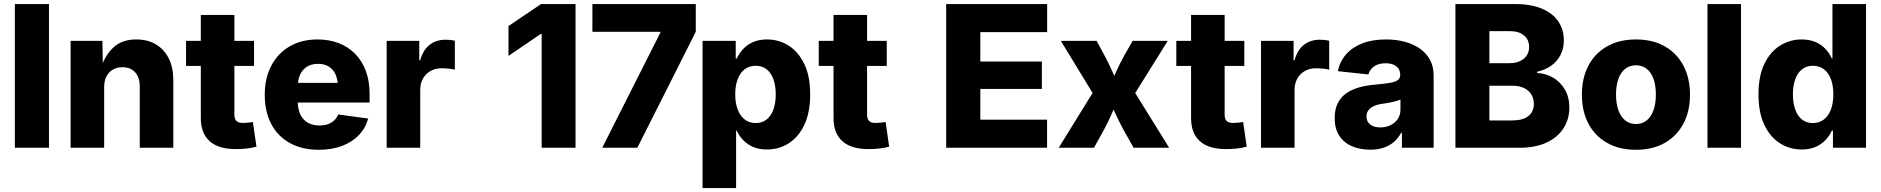

<svg xmlns="http://www.w3.org/2000/svg" viewBox="-20 -748 9522 972"><path d="M228 -727.5V0H55.2V-727.5Z M507.3 -306.2V0H337.4V-541H498.5L501 -402.8H490.7Q511.7 -468.8 554.9 -508.5Q598.1 -548.3 670.4 -548.3Q727.5 -548.3 769.5 -523.2Q811.5 -498 834.5 -451.9Q857.4 -405.8 857.4 -343.8V0H687.5V-310.1Q687.5 -356 664.3 -381.8Q641.1 -407.7 599.6 -407.7Q572.3 -407.7 551.5 -395.8Q530.8 -383.8 519 -361.3Q507.3 -338.9 507.3 -306.2Z M1266.1 -541V-414.1H921.9V-541ZM996.6 -672.4H1166.5V-168.5Q1166.5 -146 1176.8 -135.7Q1187 -125.5 1210.9 -125.5Q1220.2 -125.5 1236.6 -127.2Q1252.9 -128.9 1260.3 -130.4L1278.3 -5.4Q1252.4 1.5 1225.6 4.2Q1198.7 6.8 1173.8 6.8Q1085.9 6.8 1041.3 -33.2Q996.6 -73.2 996.6 -150.9Z M1593.8 10.3Q1509.3 10.3 1447.8 -23.7Q1386.2 -57.6 1353.3 -120.1Q1320.3 -182.6 1320.3 -268.6Q1320.3 -352.1 1353.3 -415Q1386.2 -478 1446.5 -513.2Q1506.8 -548.3 1587.9 -548.3Q1645.5 -548.3 1693.6 -530Q1741.7 -511.7 1777.1 -476.3Q1812.5 -440.9 1831.8 -389.6Q1851.1 -338.4 1851.1 -272V-229H1379.4V-328.6H1770L1690.9 -305.2Q1690.9 -342.8 1679.4 -369.4Q1668 -396 1645.5 -410.4Q1623 -424.8 1589.8 -424.8Q1556.6 -424.8 1533.9 -410.4Q1511.2 -396 1499.3 -369.9Q1487.3 -343.8 1487.3 -308.1V-236.3Q1487.3 -195.8 1500.7 -168Q1514.2 -140.1 1539.1 -126.5Q1564 -112.8 1597.2 -112.8Q1620.6 -112.8 1639.4 -119.1Q1658.2 -125.5 1671.6 -138.2Q1685.1 -150.9 1691.9 -168.5L1843.8 -147.9Q1831.1 -100.1 1797.1 -64.5Q1763.2 -28.8 1711.7 -9.3Q1660.2 10.3 1593.8 10.3Z M1937.5 0V-541H2102.5V-442.9H2107.4Q2122.1 -496.1 2155.5 -521.5Q2189 -546.9 2234.9 -546.9Q2247.1 -546.9 2259.5 -545.7Q2272 -544.4 2282.7 -541.5V-395Q2271 -398.9 2251.2 -400.6Q2231.4 -402.3 2215.3 -402.3Q2184.1 -402.3 2159.7 -388.7Q2135.3 -375 2121.3 -350.3Q2107.4 -325.7 2107.4 -292.5V0Z M2893.6 -727.5V0H2722.2V-576.7H2718.3L2554.2 -464.8V-616.2L2719.2 -727.5Z M3028.8 0 3323.2 -583V-586.9H2979V-727.5H3502.4V-586.9L3206.5 0Z M3536.6 204.1V-541H3704.6V-451.7H3710Q3721.2 -476.6 3741.2 -498.8Q3761.2 -521 3791.5 -534.7Q3821.8 -548.3 3863.3 -548.3Q3922.4 -548.3 3971.7 -517.6Q4021 -486.8 4051.3 -425Q4081.5 -363.3 4081.5 -270Q4081.5 -179.2 4052.5 -117.2Q4023.4 -55.2 3973.9 -23.2Q3924.3 8.8 3861.8 8.8Q3821.8 8.8 3791.7 -4.6Q3761.7 -18.1 3741.5 -39.6Q3721.2 -61 3710 -86.4H3706.5V204.1ZM3805.7 -125Q3838.4 -125 3860.8 -142.8Q3883.3 -160.6 3895.3 -193.6Q3907.2 -226.6 3907.2 -270Q3907.2 -314 3895.5 -346.7Q3883.8 -379.4 3861.1 -397.2Q3838.4 -415 3805.7 -415Q3773.4 -415 3750.2 -397.5Q3727.1 -379.9 3714.6 -347.4Q3702.1 -314.9 3702.1 -270Q3702.1 -226.1 3714.6 -193.6Q3727.1 -161.1 3750.2 -143.1Q3773.4 -125 3805.7 -125Z M4469.2 -541V-414.1H4125V-541ZM4199.7 -672.4H4369.6V-168.5Q4369.6 -146 4379.9 -135.7Q4390.1 -125.5 4414.1 -125.5Q4423.3 -125.5 4439.7 -127.2Q4456.1 -128.9 4463.4 -130.4L4481.4 -5.4Q4455.6 1.5 4428.7 4.2Q4401.9 6.8 4377 6.8Q4289.1 6.8 4244.4 -33.2Q4199.7 -73.2 4199.7 -150.9Z M4770 0V-727.5H5281.2V-585.4H4942.9V-436.5H5254.4V-297.9H4942.9V-142.1H5280.8V0Z M5339.8 0 5548.8 -338.4 5547.9 -217.3 5350.6 -541H5531.7L5572.3 -465.8Q5594.2 -424.8 5612.5 -383.1Q5630.9 -341.3 5649.4 -301.8H5591.3Q5610.8 -340.8 5629.6 -382.8Q5648.4 -424.8 5670.9 -465.8L5713.9 -541H5891.6L5689.5 -216.8L5689.9 -336.9L5898.9 0H5718.8L5668.5 -89.4Q5646 -130.9 5627 -172.6Q5607.9 -214.4 5588.9 -253.4H5645Q5626.5 -214.4 5608.4 -172.6Q5590.3 -130.9 5567.9 -89.4L5518.1 0Z M6279.3 -541V-414.1H5935.1V-541ZM6009.8 -672.4H6179.7V-168.5Q6179.7 -146 6189.9 -135.7Q6200.2 -125.5 6224.1 -125.5Q6233.4 -125.5 6249.8 -127.2Q6266.1 -128.9 6273.4 -130.4L6291.5 -5.4Q6265.6 1.5 6238.8 4.2Q6211.9 6.8 6187 6.8Q6099.1 6.8 6054.4 -33.2Q6009.8 -73.2 6009.8 -150.9Z M6363.8 0V-541H6528.8V-442.9H6533.7Q6548.3 -496.1 6581.8 -521.5Q6615.2 -546.9 6661.1 -546.9Q6673.3 -546.9 6685.8 -545.7Q6698.2 -544.4 6709 -541.5V-395Q6697.3 -398.9 6677.5 -400.6Q6657.7 -402.3 6641.6 -402.3Q6610.4 -402.3 6585.9 -388.7Q6561.5 -375 6547.6 -350.3Q6533.7 -325.7 6533.7 -292.5V0Z M6916 9.8Q6864.3 9.8 6823.5 -8.1Q6782.7 -25.9 6759.8 -61.3Q6736.8 -96.7 6736.8 -150.4Q6736.8 -195.3 6752.7 -226.3Q6768.6 -257.3 6796.9 -276.6Q6825.2 -295.9 6861.6 -305.9Q6897.9 -315.9 6939.5 -319.3Q6985.8 -323.7 7014.2 -328.1Q7042.5 -332.5 7055.4 -341.8Q7068.4 -351.1 7068.4 -367.7V-369.6Q7068.4 -388.2 7059.6 -400.9Q7050.8 -413.6 7034.4 -420.7Q7018.1 -427.7 6994.6 -427.7Q6971.2 -427.7 6953.1 -420.7Q6935.1 -413.6 6923.6 -400.9Q6912.1 -388.2 6907.7 -371.1L6752.9 -387.7Q6762.7 -436 6793.9 -472.2Q6825.2 -508.3 6876.2 -528.3Q6927.2 -548.3 6997.1 -548.3Q7048.3 -548.3 7092.5 -536.4Q7136.7 -524.4 7169.2 -501.2Q7201.7 -478 7219.7 -444.3Q7237.8 -410.6 7237.8 -366.7V0H7077.1V-75.7H7073.2Q7058.1 -47.9 7035.9 -28.8Q7013.7 -9.8 6983.9 0Q6954.1 9.8 6916 9.8ZM6967.8 -103Q6996.6 -103 7019.5 -114.3Q7042.5 -125.5 7056.2 -145.8Q7069.8 -166 7069.8 -192.9V-244.1Q7062.5 -240.7 7051.8 -237.3Q7041 -233.9 7028.3 -231.2Q7015.6 -228.5 7002.2 -226.3Q6988.8 -224.1 6976.1 -222.2Q6951.7 -218.8 6934.1 -210.4Q6916.5 -202.1 6907.2 -189.2Q6897.9 -176.3 6897.9 -158.2Q6897.9 -140.1 6907 -127.9Q6916 -115.7 6931.6 -109.4Q6947.3 -103 6967.8 -103Z M7348.1 0V-727.5H7649.9Q7731 -727.5 7786.1 -704.1Q7841.3 -680.7 7869.1 -639.2Q7897 -597.7 7897 -543Q7897 -501.5 7879.6 -468.8Q7862.3 -436 7832 -414.8Q7801.8 -393.6 7761.7 -384.8V-378.4Q7805.7 -376.5 7842.8 -354.7Q7879.9 -333 7902.3 -294.4Q7924.8 -255.9 7924.8 -203.6Q7924.8 -145 7895.5 -98.9Q7866.2 -52.7 7809.8 -26.4Q7753.4 0 7672.4 0ZM7520 -138.2H7633.8Q7689.9 -138.2 7717.5 -160.6Q7745.1 -183.1 7745.1 -222.2Q7745.1 -250 7731.9 -270.8Q7718.8 -291.5 7694.6 -302.7Q7670.4 -314 7636.7 -314H7520ZM7520 -428.2H7622.6Q7651.4 -428.2 7673.6 -438Q7695.8 -447.8 7708.5 -466.3Q7721.2 -484.9 7721.2 -510.3Q7721.2 -546.9 7695.3 -568.6Q7669.4 -590.3 7625 -590.3H7520Z M8262.2 10.3Q8177.7 10.3 8116 -24.7Q8054.2 -59.6 8021.2 -122.3Q7988.3 -185.1 7988.3 -268.6Q7988.3 -352.5 8021.2 -415.5Q8054.2 -478.5 8116 -513.4Q8177.7 -548.3 8262.2 -548.3Q8346.7 -548.3 8408 -513.4Q8469.2 -478.5 8502.4 -415.5Q8535.6 -352.5 8535.6 -268.6Q8535.6 -185.1 8502.4 -122.3Q8469.2 -59.6 8408 -24.7Q8346.7 10.3 8262.2 10.3ZM8262.2 -120.1Q8293.9 -120.1 8316.7 -138.7Q8339.4 -157.2 8351.1 -190.9Q8362.8 -224.6 8362.8 -269.5Q8362.8 -314.9 8351.1 -348.1Q8339.4 -381.3 8316.7 -399.4Q8293.9 -417.5 8262.2 -417.5Q8230 -417.5 8207.3 -399.4Q8184.6 -381.3 8172.9 -348.1Q8161.1 -314.9 8161.1 -269.5Q8161.1 -224.6 8172.9 -190.9Q8184.6 -157.2 8207.3 -138.7Q8230 -120.1 8262.2 -120.1Z M8793.9 -727.5V0H8624V-727.5Z M9101.6 8.8Q9040 8.8 8990.2 -23.2Q8940.4 -55.2 8911.4 -117.2Q8882.3 -179.2 8882.3 -270Q8882.3 -363.3 8912.4 -425Q8942.4 -486.8 8992.2 -517.6Q9042 -548.3 9100.1 -548.3Q9142.1 -548.3 9172.4 -534.7Q9202.6 -521 9222.7 -498.8Q9242.7 -476.6 9253.9 -451.2H9256.8V-727.5H9426.8V0H9259.3V-86.9H9253.9Q9242.7 -61.5 9222.4 -39.8Q9202.1 -18.1 9172.1 -4.6Q9142.1 8.8 9101.6 8.8ZM9157.7 -125Q9189.9 -125 9213.4 -143.1Q9236.8 -161.1 9249 -193.6Q9261.2 -226.1 9261.2 -270Q9261.2 -314.9 9249 -347.4Q9236.8 -379.9 9213.6 -397.5Q9190.4 -415 9157.7 -415Q9125.5 -415 9102.8 -397.2Q9080.1 -379.4 9068.4 -346.7Q9056.6 -314 9056.6 -270Q9056.6 -226.6 9068.4 -193.6Q9080.1 -160.6 9102.8 -142.8Q9125.5 -125 9157.7 -125Z"/></svg>

Font: Inter 17pt ExtraBold
Style: Regular
Weight: 800
Version: Version 4.001;git-66647c0bb